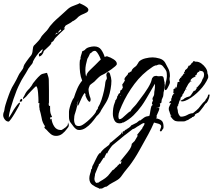

<svg xmlns="http://www.w3.org/2000/svg" viewBox="-45 -773 1339 1208"><path d="M9 -8Q-5 -8 -15 -21.5Q-25 -35 -25 -48Q-25 -52 -24.5 -55.5Q-24 -59 -23 -63Q-21 -67 -20 -70.5Q-19 -74 -18 -78L-15 -96L-11 -112Q-8 -122 -2 -140.5Q4 -159 10.5 -176Q17 -193 19 -198Q29 -223 45 -248Q52 -260 58.5 -272.5Q65 -285 71 -298Q73 -303 76.5 -308.5Q80 -314 84 -319Q88 -324 91 -329Q94 -334 98 -339Q99 -341 99.5 -342Q100 -343 100 -344V-345Q100 -344 101 -344Q103 -357 108.5 -367Q114 -377 121 -386Q129 -398 137.5 -408.5Q146 -419 151 -425Q159 -436 160.5 -457Q162 -478 168 -486L183 -501L197 -516Q201 -520 204 -524.5Q207 -529 210 -533Q214 -542 221 -550Q228 -558 235 -565.5Q242 -573 249 -580Q253 -585 256.5 -589.5Q260 -594 263 -599Q266 -604 269.5 -608.5Q273 -613 277 -617Q291 -634 307 -648.5Q323 -663 340 -678Q348 -685 356.5 -693Q365 -701 374 -709Q392 -727 411 -734L434 -743Q439 -745 444.5 -747Q450 -749 455 -753Q462 -750 475.5 -743.5Q489 -737 500 -728.5Q511 -720 511 -711Q511 -707 508 -702Q504 -695 485.5 -687.5Q467 -680 459 -675Q447 -668 438 -657Q433 -652 427 -648Q421 -644 414 -640H412Q406 -634 394 -627L374 -616Q370 -614 368.5 -612.5Q367 -611 366 -610Q365 -609 364 -606.5Q363 -604 361 -600Q361 -599 360 -599Q359 -599 359 -598L356 -596L355 -595L361 -596L362 -591Q362 -588 359 -588Q352 -581 345.5 -575.5Q339 -570 332 -563L305 -536Q298 -529 294 -520Q288 -510 279 -508V-507Q279 -497 264 -483.5Q249 -470 238 -459Q232 -455 230 -450H229V-449Q229 -441 220 -429.5Q211 -418 200 -418V-433L203 -435Q207 -436 208 -439H214L215 -440H214Q226 -460 223.5 -462Q221 -464 210.5 -453.5Q200 -443 186.5 -425Q173 -407 163 -387Q162 -375 150 -363Q140 -351 132 -339V-338Q125 -325 118 -313.5Q111 -302 104 -291Q97 -280 91 -269.5Q85 -259 80 -248Q69 -227 59.5 -203.5Q50 -180 40 -150L22 -93Q18 -79 14.5 -63.5Q11 -48 10 -32Q11 -34 12.5 -35.5Q14 -37 15 -39L21 -48Q26 -56 31 -64.5Q36 -73 41 -82Q46 -90 52 -98Q58 -106 63 -113Q74 -127 78 -127Q81 -127 81 -124Q81 -120 71.5 -102Q62 -84 49 -62Q36 -40 24.5 -24Q13 -8 9 -8ZM320 -566Q324 -568 327.5 -571Q331 -574 334 -576Q340 -581 340 -583L337 -588Q332 -584 326.5 -578Q321 -572 320 -566ZM301 -555Q305 -557 310 -559.5Q315 -562 320 -565L312 -567ZM308 82Q288 82 274 70Q260 58 248 44Q242 38 239 36Q234 33 234 25L239 23V22Q221 -2 217 -31Q214 -46 210.5 -60.5Q207 -75 203 -88H205L204 -89Q202 -95 202 -100V-110Q202 -122 203 -125Q202 -124 199 -124H198V-126H196Q197 -129 197 -135V-142Q197 -145 196.5 -158.5Q196 -172 194.5 -189Q193 -206 190 -218Q187 -230 182 -230Q180 -230 171 -221Q162 -212 151 -200.5Q140 -189 131.5 -179.5Q123 -170 122 -168Q116 -162 111 -157.5Q106 -153 100 -149V-158Q103 -163 106 -167.5Q109 -172 111 -177Q113 -182 116 -187Q119 -192 122 -196Q125 -200 128 -203.5Q131 -207 135 -211Q138 -214 141 -217Q144 -220 146 -224Q153 -231 158 -241Q163 -251 170 -258Q178 -269 194.5 -287Q211 -305 222 -308L246 -314H251Q252 -310 254 -305Q256 -300 258 -293Q262 -281 262 -272Q262 -255 262.5 -238.5Q263 -222 263 -205V-128Q263 -124 261 -118Q262 -115 262.5 -112.5Q263 -110 263 -107H264V-106L270 -108Q270 -90 270.5 -76Q271 -62 279 -45Q282 -42 282 -39Q282 -37 280 -37V-35H274Q273 -35 271 -33H270Q270 -28 271 -27V-21L279 -26Q282 1 296.5 23Q311 45 337 45H341Q342 44 344 44L354 38Q357 36 360 33.5Q363 31 367 29Q373 24 378 18Q383 12 383 -3Q385 3 386 6.5Q387 10 388 12V15Q388 22 384 27.5Q380 33 376 38Q364 55 347 68.5Q330 82 308 82ZM83 -133Q79 -133 79 -137Q79 -139 82.5 -145Q86 -151 91 -151Q95 -151 95 -144Q95 -133 83 -133Z M453 45Q442 45 434.5 39.5Q427 34 420 26Q407 9 398 -3Q389 -15 389 -39V-70Q389 -79 394 -97.5Q399 -116 406.5 -134Q414 -152 420 -158Q429 -187 441 -215Q453 -243 472 -266Q462 -290 459 -315.5Q456 -341 456 -367Q456 -375 456.5 -381.5Q457 -388 458 -396L461 -400L462 -401V-405Q461 -406 461 -408Q461 -412 464 -421Q467 -430 469.5 -439Q472 -448 472 -449Q472 -451 476 -452L481 -454Q482 -455 486 -457L489 -459Q498 -471 515.5 -476Q533 -481 547 -481Q577 -481 591.5 -460.5Q606 -440 614 -414Q621 -419 628 -419Q631 -419 633 -417Q649 -413 669.5 -400Q690 -387 690 -372V-370Q690 -365 680 -356Q670 -347 656.5 -337.5Q643 -328 630.5 -320Q618 -312 613 -309Q606 -305 599 -302Q595 -301 592 -298.5Q589 -296 585 -294Q580 -290 575.5 -286Q571 -282 566 -277L557 -268Q554 -265 552 -262.5Q550 -260 547 -258Q545 -256 540.5 -253Q536 -250 531 -246Q519 -238 518 -231Q517 -230 514.5 -222.5Q512 -215 512 -212Q512 -201 515 -185.5Q518 -170 524 -156Q527 -148 524 -138.5Q521 -129 513 -135Q505 -143 499 -156Q493 -169 492 -175Q491 -177 493 -178Q495 -179 493 -181L491 -183Q490 -184 490 -186Q490 -186 488 -188Q480 -180 471 -161.5Q462 -143 458 -133L452 -119Q447 -108 445 -108Q441 -108 441 -113V-114Q441 -120 444 -127L450 -143Q445 -135 441.5 -125.5Q438 -116 438 -113V-112L439 -110Q439 -109 440 -108V-104Q439 -104 439 -102Q437 -92 434 -82Q431 -72 428 -62Q421 -44 421 -20Q421 -4 427 8Q433 20 450 20Q459 20 466 17Q474 14 489.5 2.5Q505 -9 521 -24.5Q537 -40 548.5 -54Q560 -68 560 -75Q563 -80 568 -85.5Q573 -91 571 -96Q584 -116 593.5 -144.5Q603 -173 609.5 -203Q616 -233 618 -256Q620 -264 621 -267Q623 -271 624 -272L625 -273Q627 -275 627 -279Q627 -281 627 -284Q627 -287 626 -290Q624 -296 624 -301Q624 -305 627 -312Q630 -319 636 -319Q643 -319 647 -308Q651 -297 653.5 -284.5Q656 -272 656 -265Q656 -242 651 -213.5Q646 -185 638 -162Q631 -143 622.5 -129Q614 -115 603 -98L593 -82L589 -75Q588 -76 587.5 -71.5Q587 -67 585 -67Q584 -67 583.5 -65.5Q583 -64 582 -63Q577 -55 570 -49Q566 -45 562.5 -41.5Q559 -38 557 -34Q546 -18 529.5 0.5Q513 19 493.5 32Q474 45 453 45ZM497 -292 498 -294 500 -302Q503 -315 522 -333Q541 -351 553 -363Q562 -371 571 -381Q580 -391 589 -398Q587 -406 580.5 -419Q574 -432 566.5 -442.5Q559 -453 552 -453Q541 -453 532 -444L530 -442Q529 -439 526 -439L521 -436Q521 -435 520 -435V-433Q516 -424 511 -414Q508 -410 506.5 -406.5Q505 -403 504 -401Q499 -384 495.5 -366Q492 -348 492 -330Q492 -320 493 -310.5Q494 -301 497 -292Z M583 415Q581 415 578 412Q555 404 536 390Q517 376 517 349Q517 335 522 320Q525 313 526.5 306Q528 299 529 292L533 289L536 273L545 256Q549 248 555 235Q561 222 567.5 210Q574 198 579 194V189L584 193Q595 175 610 162.5Q625 150 642 138Q642 131 648 130L645 126L652 124L716 70L717 67Q717 63 716 60Q720 61 722 67Q724 73 724 69V67L727 65L729 63Q728 63 727 62.5Q726 62 724 61L727 57L728 55Q731 52 733 52Q735 52 734.5 54Q734 56 735 55L744 42L747 46L751 41V39Q757 38 768.5 29Q780 20 781 15H783L815 -1L832 -15H836V-14Q847 -23 860.5 -32.5Q874 -42 889 -42V-44L894 -43Q895 -45 896 -49Q897 -53 898 -57L901 -76Q901 -78 904 -91.5Q907 -105 908 -106L913 -111Q916 -111 916 -113Q916 -114 914 -116H913Q911 -118 911 -121Q911 -127 914 -133Q916 -136 916.5 -139Q917 -142 918 -145H917Q914 -145 914 -149Q914 -157 920 -166Q925 -174 925 -181Q925 -195 928 -208Q929 -215 929.5 -221.5Q930 -228 930 -235Q930 -243 929 -246Q929 -244 926 -242H927Q917 -224 902.5 -199Q888 -174 873.5 -149.5Q859 -125 846 -107Q823 -75 795 -47.5Q767 -20 731 -2L728 -3Q723 1 717.5 2Q712 3 707 3Q684 3 674.5 -16.5Q665 -36 665 -57Q665 -74 667.5 -92Q670 -110 677 -127L680 -135Q681 -136 681 -142Q686 -145 689.5 -153.5Q693 -162 693 -168Q698 -171 699 -178L703 -184Q705 -187 710 -187Q710 -195 712.5 -202Q715 -209 723 -209V-214L728 -221L724 -241Q727 -245 733 -253.5Q739 -262 741 -267Q738 -270 738 -274Q738 -283 750 -295L755 -300Q762 -307 762 -315L770 -316Q771 -322 778 -322H780Q784 -332 787.5 -337Q791 -342 795 -345Q798 -348 800 -349L804 -352Q811 -357 814 -361Q817 -365 822 -373Q824 -377 826 -380Q828 -383 830 -386Q845 -400 870 -406Q895 -412 915 -412Q934 -412 958.5 -405Q983 -398 994 -379Q1005 -359 1014.5 -340Q1024 -321 1024 -297Q1024 -295 1024 -292Q1024 -289 1023 -287Q1022 -284 1022 -281Q1022 -278 1022 -276Q1022 -274 1022 -271Q1022 -268 1023 -265Q1024 -262 1024 -259Q1024 -256 1024 -254Q1024 -250 1019 -238.5Q1014 -227 1008 -216.5Q1002 -206 997 -206Q994 -206 993 -209Q992 -212 992 -213Q992 -218 992.5 -223Q993 -228 994 -233Q995 -238 996 -243Q997 -248 998 -253Q1001 -264 1003 -275.5Q1005 -287 1005 -298Q1005 -305 1004 -314Q1003 -323 1000 -328Q998 -332 996 -335Q994 -338 992 -341Q990 -344 987 -347Q984 -350 982 -354Q972 -367 958 -367Q951 -367 945 -364L942 -362Q937 -362 933.5 -361.5Q930 -361 925 -358L919 -355L913 -351Q849 -309 801 -245Q753 -181 722 -111Q715 -95 707.5 -76.5Q700 -58 700 -41Q700 -33 703 -25L704 -24Q705 -23 708 -23Q715 -23 725 -31Q735 -39 745 -49Q755 -59 762 -64Q769 -71 775 -72Q783 -86 794 -97Q799 -102 804 -107.5Q809 -113 813 -118Q837 -149 863.5 -186Q890 -223 903 -252Q905 -257 907 -263Q909 -269 910 -274Q911 -283 923 -293L938 -296Q947 -293 955 -293Q960 -293 963 -294H971Q982 -294 984.5 -283Q987 -272 988 -264Q988 -261 989 -260L990 -257Q991 -253 990 -250Q991 -245 991.5 -241.5Q992 -238 992 -236Q992 -219 988 -207Q983 -192 983 -178Q983 -167 977 -156Q971 -146 971 -133Q971 -123 964 -123H963Q961 -123 960 -122Q960 -120 962 -118Q963 -116 963 -112Q963 -111 961.5 -106.5Q960 -102 959 -100Q958 -96 951 -96Q947 -95 944 -94.5Q941 -94 939 -94H938Q938 -92 941 -93Q942 -94 946 -94Q948 -94 953 -93.5Q958 -93 958 -89Q958 -86 954 -76.5Q950 -67 945.5 -57Q941 -47 939 -42L943 -37L941 -35Q941 -34 940 -33L936 -29Q960 -24 972 -13.5Q984 -3 984 25Q984 36 980 39Q977 41 975 46Q974 48 971.5 51Q969 54 967 54Q963 54 963 51V50H960L966 34Q967 31 968 28Q969 25 969 22Q969 11 952 5.5Q935 0 924 -2Q908 36 887.5 73Q867 110 847 146Q840 159 832.5 172Q825 185 817 199Q801 226 784 250Q771 269 754 289Q738 308 724 328Q711 348 695.5 358Q680 368 663 376.5Q646 385 626 401Q616 401 606 408Q597 415 586 413Q584 415 583 415ZM713 -170 715 -171 712 -174 710 -170ZM561 378Q565 377 568.5 376.5Q572 376 574 376Q577 374 580 371.5Q583 369 587 367L602 358Q610 353 617 348Q624 343 629 338Q631 336 633 334Q635 332 637 330Q639 327 641.5 324Q644 321 646 319Q648 316 650.5 313Q653 310 655 308Q657 305 659.5 302Q662 299 664 297L670 294V295Q675 289 681 283Q687 277 693 273L692 272L710 255V261Q712 259 713 258Q714 257 715 256L721 242L720 241L717 244H713V240Q725 224 741 205.5Q757 187 770 168Q783 149 784 132L800 116H801L821 82L818 75L850 35Q851 28 858 20Q864 12 864 4Q864 1 862 1Q852 1 827 19Q823 21 818 24Q813 27 808 31Q798 38 789 40L744 75H743L663 141Q656 148 645 164Q634 180 629 193L625 189Q626 190 620 200Q618 205 616 208.5Q614 212 613 214V216Q613 217 612 219Q611 221 608 220L607 219L582 258H579L578 257Q577 259 577 262Q577 265 576 267Q576 272 572 275L553 322Q553 326 552.5 329.5Q552 333 551 337Q549 345 549 351Q549 369 561 378Z M1080 -9Q1069 -9 1058 -12Q1042 -18 1026 -45L1034 -47L1027 -52L1019 -77H1018Q1017 -80 1017 -86V-93Q1017 -97 1022 -107Q1027 -117 1031 -126L1021 -124V-129Q1022 -130 1024 -134Q1025 -137 1029 -138Q1030 -137 1030 -135L1032 -137V-142Q1032 -146 1032.5 -150.5Q1033 -155 1036 -158Q1036 -164 1037 -165L1038 -169H1040V-173L1046 -181Q1051 -186 1052 -186V-187Q1051 -186 1049 -186Q1045 -186 1045 -190Q1045 -191 1046 -192V-197Q1047 -198 1047 -202Q1047 -206 1045 -208L1052 -216L1056 -215L1055 -216H1057L1058 -217L1061 -228L1066 -220L1069 -237Q1070 -242 1071 -247Q1072 -252 1073 -257L1084 -258V-266H1081V-271L1086 -276V-275L1087 -276V-281L1096 -287V-291Q1103 -295 1108 -305Q1111 -312 1122 -314H1116L1117 -315L1113 -312V-320H1115L1116 -322H1117L1119 -326V-331Q1125 -335 1131.5 -341Q1138 -347 1138 -354L1142 -357V-361L1146 -359L1159 -371V-375L1167 -380L1171 -386Q1171 -389 1174 -389Q1175 -389 1178.5 -387.5Q1182 -386 1184 -385H1190Q1206 -385 1222 -373.5Q1238 -362 1249 -346Q1260 -330 1260 -314Q1260 -309 1263 -304Q1264 -301 1264.5 -298Q1265 -295 1265 -291V-287Q1265 -283 1264 -282Q1247 -242 1211.5 -205Q1176 -168 1138 -147Q1130 -143 1120 -139Q1110 -135 1100 -135Q1097 -135 1096 -136L1089 -138Q1092 -139 1098 -143Q1100 -144 1102 -145Q1104 -146 1106 -147L1112 -150Q1114 -150 1115 -151L1114 -152Q1114 -156 1119 -156Q1125 -160 1129 -161L1139 -164Q1145 -166 1149.5 -167.5Q1154 -169 1154 -173Q1158 -176 1164 -186Q1171 -198 1174 -201L1183 -203L1193 -218L1191 -222L1199 -226V-230H1201Q1212 -242 1218.5 -251.5Q1225 -261 1230 -277Q1230 -279 1233 -279V-280Q1239 -292 1239 -303Q1239 -327 1216 -327Q1214 -327 1211 -328Q1207 -328 1207 -326H1212L1207 -322Q1202 -320 1197.5 -316Q1193 -312 1193 -305H1189Q1191 -305 1192 -301Q1185 -301 1182 -297L1187 -294Q1185 -292 1182 -290.5Q1179 -289 1176 -287Q1173 -286 1170 -284.5Q1167 -283 1165 -281Q1154 -273 1154 -266Q1154 -265 1155 -264Q1156 -263 1157.5 -262Q1159 -261 1161 -259L1153 -260Q1153 -260 1154 -260.5Q1155 -261 1156 -261Q1152 -261 1150 -260Q1148 -260 1150 -258L1151 -257Q1151 -257 1150.5 -257Q1150 -257 1150 -256Q1149 -255 1149 -254H1147Q1143 -249 1139.5 -244Q1136 -239 1134 -234Q1130 -225 1123 -216L1130 -211H1123L1119 -207V-202L1113 -197L1115 -196L1105 -179L1102 -178V-170L1091 -158L1092 -154H1090V-147Q1083 -140 1081 -129Q1080 -119 1073 -109H1079L1071 -104V-101Q1070 -100 1070 -98Q1070 -94 1070.5 -91Q1071 -88 1072 -85Q1073 -82 1073.5 -79Q1074 -76 1074 -72Q1074 -64 1080.5 -51.5Q1087 -39 1094 -39Q1113 -39 1132 -49Q1150 -60 1169 -61L1190 -78Q1206 -91 1218 -109Q1231 -127 1247 -140H1248L1246 -142Q1249 -146 1255 -154Q1261 -162 1262 -167Q1263 -168 1263 -171Q1263 -173 1264 -174Q1266 -179 1270 -179Q1274 -179 1274 -174Q1274 -171 1273 -170Q1273 -160 1264.5 -141.5Q1256 -123 1245 -119V-116Q1240 -111 1235 -102Q1228 -93 1215.5 -77Q1203 -61 1195 -61L1181 -52V-48Q1181 -43 1175 -41Q1171 -36 1165 -37Q1162 -31 1155 -29Q1152 -28 1146 -24Q1144 -21 1136.5 -18Q1129 -15 1126 -14Q1121 -10 1114 -9.5Q1107 -9 1102 -9Z"/></svg>

Font: Water Brush
Style: Regular
Weight: 400
Designer: Robert E. Leuschke
Foundry: Robert E. Leuschke
Version: Version 1.010; ttfautohint (v1.8.4.7-5d5b)